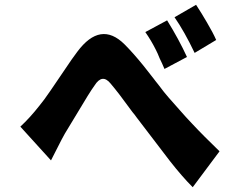

<svg xmlns="http://www.w3.org/2000/svg" viewBox="-20 -794 1009 802"><path d="M793 -573Q750 -663 709 -722L799 -774Q822 -739 844 -701Q870 -657 883 -627ZM667 -506 657 -529 647 -550Q638 -573 630 -588Q612 -624 587 -660L678 -709Q727 -630 761 -556ZM897 -162 785 -12Q741 -56 690 -121L551 -303Q542 -316 534 -325L528 -333Q476 -405 442 -445Q407 -488 375 -437Q364 -422 346 -393L251 -236Q239 -215 220 -177L193 -124L65 -265Q105 -302 145 -353Q162 -373 192 -417L279 -545Q292 -563 303 -578Q400 -708 500 -609Q536 -573 579 -520L623 -464Q626 -459 629 -456Q636 -447 641 -441Q667 -406 684 -387L730 -335Q757 -304 780 -280Q808 -250 835 -223Z"/></svg>

Font: Xiangcui Wave Sans Xiangcui Wave Sans
Style: Regular
Weight: 800
Width: 3
Version: Version 0.920;March 28, 2024;FontCreator 14.0.0.2814 64-bit